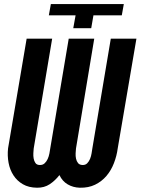

<svg xmlns="http://www.w3.org/2000/svg" viewBox="-20 -898 680 929"><path d="M226.1 -878.4H579.1L569.3 -823.7H432.1L421.4 -761.7H334.5L345.7 -823.7H216.3ZM640.1 -710.9 549.8 -181.2Q544.9 -143.6 531.2 -108.4Q517.6 -73.2 494.9 -46.6Q472.2 -20 440.2 -4.4Q408.2 11.2 366.2 10.3Q333.5 9.3 307.6 -5.9Q281.7 -21 267.6 -50.8Q246.6 -23.9 220.5 -6.6Q194.3 10.7 159.2 10.3Q118.7 9.8 90.6 -6.6Q62.5 -22.9 45.2 -49.6Q27.8 -76.2 21.5 -110.1Q15.1 -144 19 -180.2L108.9 -710.9H232.4L143.1 -179.7Q142.1 -170.4 141.4 -157Q140.6 -143.6 142.8 -131.1Q145 -118.7 151.4 -109.4Q157.7 -100.1 171.9 -99.6Q186.5 -99.1 195.8 -107.7Q205.1 -116.2 210.7 -128.7Q216.3 -141.1 219 -155.3Q221.7 -169.4 223.1 -179.7L312.5 -710.9H436L347.7 -179.7Q346.7 -169.9 345.9 -156.2Q345.2 -142.6 347.9 -130.1Q350.6 -117.7 357.7 -108.9Q364.7 -100.1 379.4 -99.6Q393.1 -99.1 401.9 -107.9Q410.6 -116.7 415.8 -129.4Q420.9 -142.1 423.1 -156Q425.3 -169.9 426.8 -179.7L516.1 -710.9Z"/></svg>

Font: Roboto Mono
Style: Bold Italic
Weight: 700
Designer: Google
Version: Version 2.000985; 2015; ttfautohint (v1.3)